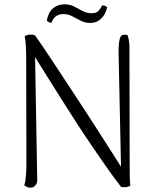

<svg xmlns="http://www.w3.org/2000/svg" viewBox="-20 -857 716 887"><path d="M121 10Q112 10 105 7Q98 4 92 -1Q98 -19 100 -46Q102 -73 102 -103L101 -580Q101 -614 99.5 -643Q98 -672 94 -689Q101 -695 111.5 -696.5Q122 -698 131.5 -696.5Q141 -695 143 -692Q174 -648 214.5 -587Q255 -526 299.5 -458Q344 -390 388.5 -322Q433 -254 471.5 -193Q510 -132 539 -87L528 -605Q527 -638 530 -661Q533 -684 541 -693Q547 -696 554 -696.5Q561 -697 569 -695Q572 -687 575 -672.5Q578 -658 578 -644L579 -102Q579 -68 579.5 -43Q580 -18 582 -1Q579 4 570.5 6Q562 8 553.5 8Q545 8 539 6Q511 -30 477 -78Q443 -126 406 -180.5Q369 -235 332 -292Q295 -349 260.5 -404Q226 -459 195.5 -507.5Q165 -556 142 -593L152 -28Q153 -11 143.5 -0.5Q134 10 121 10ZM475 -823Q468 -791 447.5 -771Q427 -751 397 -751Q373 -751 352.5 -761.5Q332 -772 313.5 -782Q295 -792 274 -792Q252 -792 238.5 -782Q225 -772 218 -752Q213 -751 207 -754Q201 -757 196 -762Q204 -802 226 -819.5Q248 -837 277 -837Q303 -837 322.5 -827Q342 -817 361 -806.5Q380 -796 403 -796Q425 -796 434.5 -806Q444 -816 452 -832Q460 -832 465 -830Q470 -828 475 -823Z"/></svg>

Font: Arima Thin Light
Style: Regular
Weight: 300
Version: Version 1.100